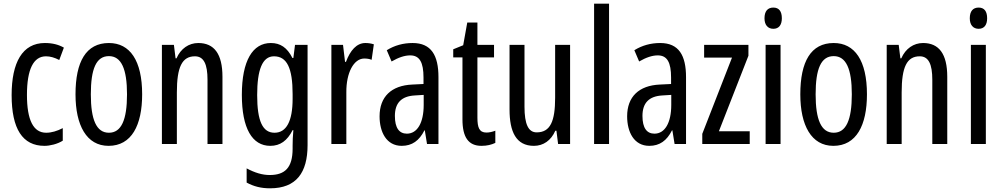

<svg xmlns="http://www.w3.org/2000/svg" viewBox="-20 -780 5425 1040"><path d="M221 10C251 10 292 0 320 -18V-86C289 -70 259 -61 230 -61C161 -61 126 -129 126 -266C126 -404 161 -475 229 -475C252 -475 276 -468 301 -455L326 -522C298 -538 265 -547 223 -547C101 -547 43 -441 43 -265C43 -82 102 10 221 10Z M750 -269C750 -452 684 -547 570 -547C446 -547 389 -446 389 -269C389 -101 449 10 568 10C693 10 750 -102 750 -269ZM472 -269C472 -407 501 -476 570 -476C637 -476 668 -407 668 -269C668 -130 637 -61 570 -61C502 -61 472 -132 472 -269Z M1054 -547C1003 -547 959 -517 936 -464H931L922 -537H857V0H938V-279C938 -417 966 -475 1036 -475C1084 -475 1104 -432 1104 -348V0H1185V-364C1185 -488 1140 -547 1054 -547Z M1447 -547C1349 -547 1290 -452 1290 -266C1290 -85 1346 10 1444 10C1498 10 1536 -18 1565 -75H1569C1566 -43 1565 -13 1565 9V25C1565 129 1523 168 1441 168C1401 168 1361 156 1316 132V209C1355 230 1394 240 1443 240C1585 240 1646 155 1646 6V-537H1578L1569 -466H1564C1535 -523 1498 -547 1447 -547ZM1464 -475C1534 -475 1565 -412 1565 -270V-245C1565 -123 1531 -61 1467 -61C1403 -61 1373 -123 1373 -265C1373 -402 1401 -475 1464 -475Z M1959 -547C1912 -547 1877 -507 1854 -445H1849L1838 -537H1775V0H1856V-280C1855 -385 1896 -463 1953 -463C1968 -463 1981 -461 1993 -456L2005 -540C1989 -545 1974 -547 1959 -547Z M2215 -547C2164 -547 2117 -534 2075 -508L2101 -447C2139 -469 2172 -480 2202 -480C2253 -480 2274 -442 2274 -360V-325L2213 -322C2100 -317 2036 -256 2036 -150C2036 -65 2073 10 2156 10C2212 10 2251 -18 2279 -74H2281L2293 0H2355V-362C2355 -480 2316 -547 2215 -547ZM2227 -263 2275 -266V-212C2275 -114 2240 -56 2184 -56C2143 -56 2119 -86 2119 -152C2119 -222 2154 -259 2227 -263Z M2615 -62C2576 -62 2566 -89 2566 -143V-469H2656V-537H2566V-658H2511L2489 -535L2435 -513V-469H2485V-133C2485 -37 2517 10 2588 10C2618 10 2642 4 2663 -6V-72C2647 -66 2631 -62 2615 -62Z M3068 -537H2987V-251C2987 -123 2961 -63 2887 -63C2842 -63 2821 -107 2821 -202V-537H2740V-187C2740 -67 2775 10 2872 10C2923 10 2965 -19 2988 -72H2994L3003 0H3068Z M3279 0V-760H3198V0Z M3556 -547C3505 -547 3458 -534 3416 -508L3442 -447C3480 -469 3513 -480 3543 -480C3594 -480 3615 -442 3615 -360V-325L3554 -322C3441 -317 3377 -256 3377 -150C3377 -65 3414 10 3497 10C3553 10 3592 -18 3620 -74H3622L3634 0H3696V-362C3696 -480 3657 -547 3556 -547ZM3568 -263 3616 -266V-212C3616 -114 3581 -56 3525 -56C3484 -56 3460 -86 3460 -152C3460 -222 3495 -259 3568 -263Z M4041 0V-69H3874L4034 -478V-537H3794V-468H3945L3784 -55V0Z M4169 -739C4138 -739 4121 -719 4121 -681C4121 -645 4139 -624 4169 -624C4199 -624 4215 -645 4215 -681C4215 -718 4200 -739 4169 -739ZM4208 -537H4127V0H4208Z M4676 -269C4676 -452 4610 -547 4496 -547C4372 -547 4315 -446 4315 -269C4315 -101 4375 10 4494 10C4619 10 4676 -102 4676 -269ZM4398 -269C4398 -407 4427 -476 4496 -476C4563 -476 4594 -407 4594 -269C4594 -130 4563 -61 4496 -61C4428 -61 4398 -132 4398 -269Z M4980 -547C4929 -547 4885 -517 4862 -464H4857L4848 -537H4783V0H4864V-279C4864 -417 4892 -475 4962 -475C5010 -475 5030 -432 5030 -348V0H5111V-364C5111 -488 5066 -547 4980 -547Z M5281 -739C5250 -739 5233 -719 5233 -681C5233 -645 5251 -624 5281 -624C5311 -624 5327 -645 5327 -681C5327 -718 5312 -739 5281 -739ZM5320 -537H5239V0H5320Z"/></svg>

Font: Noto Sans Arabic ExtCond
Style: Regular
Weight: 400
Width: 2
Designer: Monotype Design Team, Nadine Chahine, Nizar Qandah and Khaled Hosny
Foundry: Monotype Imaging Inc.
Version: Version 2.012